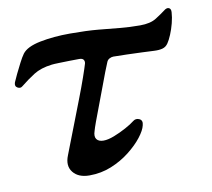

<svg xmlns="http://www.w3.org/2000/svg" viewBox="-67 -612 770 699"><g transform="rotate(-10 318.0 -263.0)"><path d="M210 12Q169 12 149.5 -12.5Q130 -37 145 -74Q148 -82 159.5 -111.5Q171 -141 187 -182.5Q203 -224 219.5 -266.5Q236 -309 248 -343.5Q260 -378 264 -392Q266 -400 262 -406Q258 -412 246 -412Q230 -412 209 -411.5Q188 -411 170 -410.5Q152 -410 144 -409Q103 -404 77 -387.5Q51 -371 25 -350Q17 -343 6.5 -349Q-4 -355 1 -369Q5 -379 14 -397.5Q23 -416 33 -435.5Q43 -455 51 -466Q68 -489 118 -499Q168 -509 229 -509Q291 -509 333.5 -505Q376 -501 411.5 -497.5Q447 -494 486 -494Q524 -494 546 -508Q568 -522 581 -532Q592 -541 600 -537.5Q608 -534 607 -521Q606 -503 600.5 -481.5Q595 -460 587 -441Q579 -422 572 -412Q564 -400 551 -396.5Q538 -393 520 -394Q504 -395 476 -396Q448 -397 419.5 -398Q391 -399 370 -399Q363 -399 355.5 -395Q348 -391 345 -383Q341 -374 331.5 -349.5Q322 -325 310.5 -293.5Q299 -262 287 -231Q275 -200 266.5 -176.5Q258 -153 256 -145Q249 -125 256.5 -114.5Q264 -104 282 -104Q299 -104 322 -113Q345 -122 367 -134Q389 -146 400 -155Q411 -164 424 -158Q437 -152 432 -134Q428 -116 409 -91.5Q390 -67 359.5 -43Q329 -19 291 -3.5Q253 12 210 12Z"/></g></svg>

Font: Zen Old Mincho
Style: Bold
Weight: 700
Designer: Yoshimichi Ohira
Foundry: Positype
Version: Version 1.500